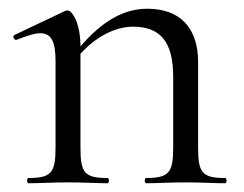

<svg xmlns="http://www.w3.org/2000/svg" viewBox="-20 -419 557 439"><path d="M314 0C337 0 370 -2 405 -2C439 -2 472 0 495 0C499 0 499 -12 495 -12C442 -12 433 -24 433 -81V-277C433 -357 390 -399 317 -399C264 -399 215 -372 164 -313C164 -366 145 -395 135 -395C133 -395 131 -395 129 -394L13 -339C7 -336 13 -326 18 -328C41 -337 59 -343 72 -343C98 -343 107 -323 107 -279V-81C107 -24 97 -12 45 -12C41 -12 41 0 45 0C68 0 101 -2 136 -2C170 -2 203 0 226 0C230 0 230 -12 226 -12C173 -12 164 -24 164 -81V-296C198 -334 243 -358 284 -358C347 -358 376 -323 376 -243V-81C376 -24 366 -12 314 -12C310 -12 310 0 314 0Z"/></svg>

Font: Cormorant Garamond
Style: Regular
Weight: 400
Designer: Christian Thalmann (Catharsis Fonts)
Foundry: Catharsis Fonts
Version: Version 4.002;Glyphs 3.4 (3410)